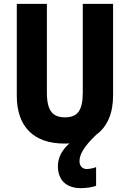

<svg xmlns="http://www.w3.org/2000/svg" viewBox="-20 -785 672 995"><path d="M392 50C392 16 414 -25 479 -87C537 -129 566 -199 566 -290V-765H409V-306C409 -211 381 -177 317 -177C255 -177 223 -208 223 -305V-765H67V-289C67 -129 154 -41 314 -41C323 -41 332 -41 340 -42C302 -9 280 31 280 76C280 145 320 190 399 190C426 190 456 186 478 178V81C467 86 444 91 429 91C408 91 392 76 392 50Z"/></svg>

Font: Noto Sans Tamil UI Condensed ExtraBold
Style: Regular
Weight: 800
Width: 3
Designer: Jelle Bosma - Monotype Design Team
Foundry: Monotype Imaging Inc.
Version: Version 2.004